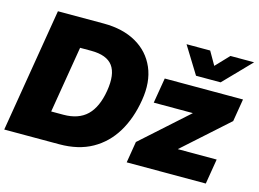

<svg xmlns="http://www.w3.org/2000/svg" viewBox="-101 -913 1471 1090"><g transform="rotate(15 634.5 -368.0)"><path d="M319.8 0H-3.4L117.2 -727.5H386.7Q499 -727.5 577.9 -682.6Q656.7 -637.7 692.1 -555.9Q727.5 -474.1 709 -363.3Q690.9 -252.9 641.6 -171.4Q592.3 -89.8 512.2 -44.9Q432.1 0 319.8 0ZM227.5 -168H298.8Q387.7 -168 437.5 -216.1Q487.3 -264.2 503.9 -363.3Q520.5 -463.4 485.1 -511.5Q449.7 -559.6 357.9 -559.6H292.5ZM716.3 0 736.8 -125 1005.9 -366.2V-367.2H776.9L801.8 -515.6H1261.7L1239.7 -382.8L978 -148.4V-147.5H1205.6L1181.2 0ZM1009.8 -735.8 1054.7 -657.7 1128.9 -735.8H1267.6V-735.4L1113.8 -576.7H969.2L871.1 -735.4V-735.8Z"/></g></svg>

Font: Inter Display Black
Style: Italic
Weight: 900
Italic angle: -9.39999°
Designer: Rasmus Andersson
Foundry: rsms
Version: Version 4.000;git-a52131595